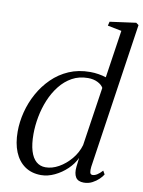

<svg xmlns="http://www.w3.org/2000/svg" viewBox="-91 -880 713 954"><g transform="rotate(10 265.5 -403.0)"><path d="M422 -73.5Q420 -56 422.2 -45.2Q424.5 -34.5 435 -34.5Q445.5 -34.5 457.8 -42Q470 -49.5 484 -65L494 -47.5Q488 -36.5 474 -23Q460 -9.5 441 0.5Q422 10.5 398.5 10.5Q369 10.5 357.5 -8.2Q346 -27 349.5 -60.5L355 -106.5Q340.5 -75 312.8 -48.5Q285 -22 250.8 -5.8Q216.5 10.5 183 10.5Q135 10.5 101 -13.2Q67 -37 49.2 -80.2Q31.5 -123.5 31.5 -182.5Q31.5 -231 44.2 -281.2Q57 -331.5 82 -377Q107 -422.5 143.8 -458.8Q180.5 -495 228.5 -515.8Q276.5 -536.5 335.5 -536.5Q357 -536.5 378.2 -533Q399.5 -529.5 416 -524L452 -764.5L381.5 -778.5L386.5 -799L518 -817L531 -807.5ZM408 -469Q400 -484 379 -494.5Q358 -505 330 -505Q285.5 -505 250.2 -485.5Q215 -466 188.8 -432.8Q162.5 -399.5 145.2 -358Q128 -316.5 119.5 -271.5Q111 -226.5 111 -184Q111 -133.5 121.2 -99.5Q131.5 -65.5 151 -48.5Q170.5 -31.5 198 -31.5Q231 -31.5 264.5 -50.2Q298 -69 325 -101Q352 -133 363.5 -172.5Z"/></g></svg>

Font: Merriweather 96pt Light
Style: Italic
Weight: 300
Italic angle: -7.8°
Version: Version 2.101